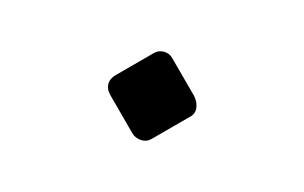

<svg xmlns="http://www.w3.org/2000/svg" viewBox="-34 -259 382 241"><g transform="rotate(15 157.0 -138.5)"><path d="M170 -86Q165 -81 157.5 -81.5Q150 -82 145 -87L106 -126Q100 -132 100 -139Q100 -146 106 -152L145 -191Q150 -196 157 -196Q164 -196 169 -191L208 -152Q214 -145 214.5 -137.5Q215 -130 209 -125Z"/></g></svg>

Font: Rubik Light
Style: Italic
Weight: 300
Italic angle: -12°
Designer: Hubert and Fischer
Foundry: Hubert and Fischer
Version: Version 2.300;gftools[0.9.30]